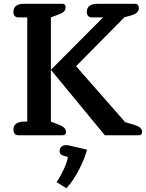

<svg xmlns="http://www.w3.org/2000/svg" viewBox="-20 -715 774 1015"><path d="M51 -30Q51 -51 66 -61.5Q81 -72 107 -72H124V-623H76Q64 -623 57.5 -631Q51 -639 51 -653Q51 -674 66 -684.5Q81 -695 106 -695H311Q318 -695 322.5 -690.5Q327 -686 327 -678Q327 -664 319 -655Q311 -646 291 -639L249 -623V-72L291 -56Q311 -48 320 -39Q329 -30 329 -17Q329 -9 324.5 -4.5Q320 0 312 0H76Q64 0 57.5 -8Q51 -16 51 -30ZM249 -346 525 -623H464Q452 -623 445.5 -631Q439 -639 439 -653Q439 -674 454 -684.5Q469 -695 494 -695H694Q714 -695 714 -671Q714 -645 672 -633L638 -624L382 -365L642 -69L690 -55Q712 -48 721.5 -39.5Q731 -31 731 -18Q731 0 714 0H534ZM279 248Q299 219 317.5 179Q336 139 339 115L312 107Q295 100 295 85Q295 69 304.5 60.5Q314 52 331 52Q335 52 345 54L440 76Q428 123 398 181.5Q368 240 331 280Z"/></svg>

Font: Maitree Semibold
Style: Regular
Weight: 600
Designer: CadsonDemak Team
Foundry: CadsonDemak
Version: Version 1.000